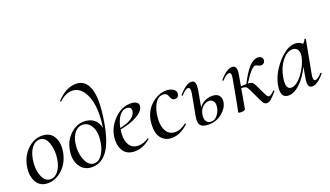

<svg xmlns="http://www.w3.org/2000/svg" viewBox="-69 -1205 2911 1696"><g transform="rotate(-20 1387.0 -356.5)"><path d="M155 14Q81 14 48 -45.5Q15 -105 31 -193Q48 -282 108.5 -340.5Q169 -399 245 -399Q322 -399 355.5 -340Q389 -281 372 -193Q353 -99 290.5 -42.5Q228 14 155 14ZM190 -11Q229 -11 259.5 -48Q290 -85 302 -149Q317 -234 293.5 -304.5Q270 -375 214 -375Q176 -375 144.5 -338Q113 -301 101 -236Q85 -150 109.5 -80.5Q134 -11 190 -11Z M684 -727Q773 -727 806 -632Q839 -537 808 -342Q780 -159 721.5 -72.5Q663 14 571 14Q495 14 457 -47Q419 -108 435 -195Q449 -278 507 -334Q565 -390 636 -390Q691 -390 728 -362.5Q765 -335 777 -279Q795 -392 784 -481.5Q773 -571 732 -626Q691 -681 632 -681Q569 -681 511 -625Q508 -622 504.5 -626.5Q501 -631 503 -633Q591 -727 684 -727ZM714 -164Q730 -256 699.5 -311.5Q669 -367 615 -367Q574 -367 543.5 -332Q513 -297 503 -238Q489 -153 517 -82Q545 -11 598 -11Q642 -11 673 -55Q704 -99 714 -164Z M1080 -399Q1117 -399 1136 -384.5Q1155 -370 1150 -345Q1143 -301 1076.5 -264.5Q1010 -228 919 -213Q905 -130 931 -77.5Q957 -25 1018 -25Q1072 -25 1115 -57Q1116 -58 1118.5 -57Q1121 -56 1122 -53.5Q1123 -51 1122 -49Q1051 12 973 12Q895 12 863 -45.5Q831 -103 846 -185Q861 -267 928.5 -333Q996 -399 1080 -399ZM1072 -324Q1078 -348 1066 -360Q1054 -372 1032 -372Q990 -372 961.5 -331Q933 -290 921 -226Q1057 -254 1072 -324Z M1321 13Q1266 13 1232.5 -20.5Q1199 -54 1193.5 -102Q1188 -150 1196 -202Q1213 -290 1278 -344.5Q1343 -399 1413 -399Q1451 -399 1478 -382Q1505 -365 1502 -337Q1498 -301 1463 -301Q1434 -301 1423 -337Q1412 -375 1376 -375Q1334 -375 1306.5 -336.5Q1279 -298 1267 -234Q1251 -146 1276.5 -86Q1302 -26 1369 -26Q1418 -26 1469 -67Q1472 -69 1476 -65Q1480 -61 1477 -58Q1400 13 1321 13Z M1782 -215Q1820 -215 1841 -193Q1862 -171 1856 -130Q1847 -75 1793.5 -31Q1740 13 1667 13Q1612 13 1591.5 -11Q1571 -35 1581 -91L1619 -297Q1628 -353 1602 -353Q1580 -353 1538 -308Q1536 -305 1533 -306Q1530 -307 1529 -310Q1528 -313 1530 -316Q1599 -395 1647 -395Q1674 -395 1681.5 -373Q1689 -351 1681 -302L1654 -152Q1700 -215 1782 -215ZM1787 -109Q1792 -145 1777 -164Q1762 -183 1736 -183Q1707 -183 1679.5 -159Q1652 -135 1644 -94Q1636 -51 1650.5 -27.5Q1665 -4 1696 -4Q1732 -4 1757 -37.5Q1782 -71 1787 -109Z M2229 -337Q2194 -337 2114 -210Q2148 -209 2160.5 -194.5Q2173 -180 2196 -129Q2201 -119 2203 -113Q2231 -53 2241 -45Q2247 -40 2254 -40Q2271 -40 2302 -73Q2306 -77 2310 -73Q2314 -69 2311 -65Q2276 -24 2255 -6.5Q2234 11 2214 11Q2194 11 2181 -9Q2168 -29 2142 -87Q2139 -94 2137 -98Q2107 -165 2094.5 -178.5Q2082 -192 2045 -191L2013 -9Q2010 8 1973 8Q1947 8 1947 1Q1947 -1 1949.5 -12Q1952 -23 1955.5 -41Q1959 -59 1962 -74L2003 -297Q2014 -353 1987 -353Q1963 -353 1922 -309Q1918 -305 1914 -309Q1910 -313 1914 -317Q1980 -395 2031 -395Q2058 -395 2066 -373Q2074 -351 2065 -302L2048 -208Q2090 -210 2100 -210Q2151 -310 2192 -353Q2233 -396 2273 -396Q2295 -396 2307.5 -383.5Q2320 -371 2318 -353Q2316 -339 2305.5 -329.5Q2295 -320 2279 -320Q2267 -320 2252 -328.5Q2237 -337 2229 -337Z M2748 -77Q2751 -80 2755 -76Q2759 -72 2757 -69Q2690 9 2644 9Q2616 9 2608 -13.5Q2600 -36 2610 -89L2626 -182Q2583 -92 2526.5 -39.5Q2470 13 2418 13Q2343 13 2357 -91Q2372 -198 2458 -298.5Q2544 -399 2624 -399Q2666 -399 2692 -372Q2711 -388 2718 -407Q2719 -409 2722 -409Q2725 -409 2727.5 -407.5Q2730 -406 2730 -405L2671 -89Q2662 -34 2686 -34Q2707 -34 2748 -77ZM2463 -44Q2514 -44 2569.5 -118Q2625 -192 2641 -269Q2649 -310 2634 -335Q2619 -360 2584 -359Q2532 -358 2485.5 -297.5Q2439 -237 2425 -148Q2409 -44 2463 -44Z"/></g></svg>

Font: Cormorant Infant Book
Style: Italic
Weight: 500
Italic angle: -10°
Designer: Christian Thalmann (Catharsis Fonts)
Version: Version 1.000;PS 002.000;hotconv 1.0.88;makeotf.lib2.5.64775